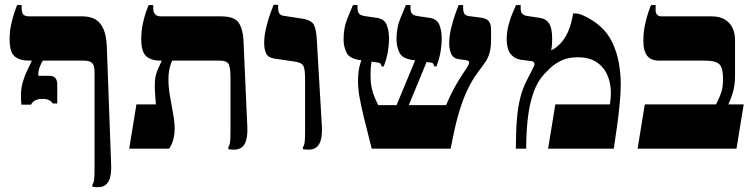

<svg xmlns="http://www.w3.org/2000/svg" viewBox="-20 -618 3136 798"><path d="M386 160Q381 160 375 159.5Q369 159 364 158V150Q369 143 371 131Q373 119 373 81V-317Q373 -346 363 -356Q353 -366 328 -366H102Q62 -366 41 -383.5Q20 -401 20 -454Q20 -489 27 -519.5Q34 -550 41.5 -571Q49 -592 51 -597H70V-586Q70 -565 77 -557.5Q84 -550 103 -550H323Q354 -550 375.5 -538Q397 -526 409.5 -498.5Q422 -471 424 -423L442 69Q443 95 438.5 115.5Q434 136 422 148Q410 160 386 160ZM69 -183Q68 -195 67.5 -202.5Q67 -210 67 -219Q67 -251 75 -278Q83 -305 94 -327Q105 -349 112 -365V-378H158V-366Q151 -355 145 -339.5Q139 -324 139 -303H183Q203 -303 210.5 -293Q218 -283 218 -269V-188H199Q195 -196 184.5 -201.5Q174 -207 156 -207Q138 -207 126 -200.5Q114 -194 109 -183Z M952 4Q946 4 940 3.5Q934 3 929 2V-6Q934 -13 936 -25Q938 -37 938 -75V-293Q938 -336 930.5 -351Q923 -366 895 -366H649Q607 -366 587 -385Q567 -404 567 -455Q567 -489 573.5 -519Q580 -549 587.5 -570Q595 -591 598 -597H617V-581Q617 -568 624.5 -559Q632 -550 648 -550H898Q955 -550 972.5 -523Q990 -496 992 -449L1008 -89Q1010 -44 997 -20Q984 4 952 4ZM517 0 547 -184H628Q627 -199 625.5 -215.5Q624 -232 623.5 -248.5Q623 -265 624 -280Q625 -295 628 -307Q632 -321 639.5 -337.5Q647 -354 652 -365V-384H696V-366Q694 -363 690 -352Q686 -341 683 -325Q680 -309 680 -288Q680 -256 686.5 -218.5Q693 -181 699.5 -145Q706 -109 706 -81Q706 -62 701 -41Q696 -20 683 0Z M1262 4Q1256 4 1250 3.5Q1244 3 1239 2V-6Q1244 -13 1246 -25Q1248 -37 1248 -75V-289Q1248 -332 1240.5 -345Q1233 -358 1205 -362L1118 -375Q1094 -379 1086 -396Q1078 -413 1078 -438Q1078 -469 1086 -502.5Q1094 -536 1103.5 -562Q1113 -588 1117 -598H1136V-586Q1136 -570 1141 -562Q1146 -554 1161 -552L1233 -541Q1274 -535 1284.5 -515Q1295 -495 1297 -449L1318 -89Q1320 -44 1307 -20Q1294 4 1262 4Z M1525 0Q1506 -75 1493.5 -125.5Q1481 -176 1474.5 -212.5Q1468 -249 1468 -281Q1468 -325 1478 -356Q1488 -387 1500 -421L1538 -407Q1535 -401 1531 -388.5Q1527 -376 1523.5 -356.5Q1520 -337 1520 -309Q1520 -274 1525.5 -250Q1531 -226 1538.5 -210Q1546 -194 1552 -181H1834Q1845 -207 1857 -231Q1869 -255 1881.5 -276Q1894 -297 1904 -312L1919 -334Q1930 -351 1930 -358.5Q1930 -366 1916 -368L1887 -372Q1862 -376 1854.5 -396Q1847 -416 1847 -436Q1847 -468 1855 -501Q1863 -534 1872.5 -560.5Q1882 -587 1886 -597H1905V-585Q1905 -569 1910 -561Q1915 -553 1930 -551L1976 -545Q2002 -542 2011.5 -530Q2021 -518 2021 -495V-450Q2021 -430 2018 -413Q2015 -396 2009.5 -383Q2004 -370 1997 -360L1963 -313Q1941 -283 1923 -245Q1905 -207 1890 -158.5Q1875 -110 1862 -45L1853 0ZM1600 -113 1729 -424 1776 -416 1651 -113ZM1566 -342Q1564 -350 1561 -354Q1558 -358 1544 -359L1478 -368Q1432 -374 1420 -399.5Q1408 -425 1408 -453Q1408 -503 1423 -539Q1438 -575 1447 -597H1466V-584Q1466 -571 1471.5 -562.5Q1477 -554 1497 -551L1545 -544Q1577 -540 1587 -515Q1597 -490 1597 -458Q1597 -434 1592.5 -405.5Q1588 -377 1575 -342ZM1785 -342Q1783 -350 1780 -354Q1777 -358 1763 -359L1698 -368Q1652 -374 1640 -399.5Q1628 -425 1628 -453Q1628 -503 1643 -539Q1658 -575 1667 -597H1686V-584Q1686 -571 1691.5 -562.5Q1697 -554 1717 -551L1764 -544Q1796 -540 1806 -515Q1816 -490 1816 -458Q1816 -434 1811.5 -405.5Q1807 -377 1794 -342Z M2124 0Q2124 -72 2128.5 -124Q2133 -176 2143 -214Q2153 -252 2169 -283L2198 -340Q2203 -349 2200.5 -356Q2198 -363 2188 -364L2143 -370Q2118 -374 2102 -394Q2086 -414 2086 -454Q2086 -487 2094.5 -517.5Q2103 -548 2113 -570Q2123 -592 2125 -597H2144V-584Q2144 -567 2151 -560.5Q2158 -554 2169 -552L2222 -544Q2244 -541 2255.5 -529Q2267 -517 2271 -498.5Q2275 -480 2275 -457Q2275 -445 2274 -432Q2273 -419 2271 -410L2272 -409Q2292 -419 2310 -438Q2328 -457 2341.5 -487.5Q2355 -518 2362 -562H2373Q2385 -562 2403.5 -554Q2422 -546 2441.5 -533.5Q2461 -521 2475 -508Q2507 -480 2525.5 -440.5Q2544 -401 2552 -356.5Q2560 -312 2560 -269Q2560 -230 2555 -180Q2550 -130 2543 -82Q2536 -34 2531 0H2258L2288 -184H2515Q2517 -198 2518 -210.5Q2519 -223 2519 -232Q2519 -271 2505 -304.5Q2491 -338 2460.5 -359Q2430 -380 2381 -380Q2340 -380 2311.5 -365.5Q2283 -351 2265.5 -334Q2248 -317 2240 -308Q2213 -278 2197 -232.5Q2181 -187 2174 -128.5Q2167 -70 2167 0Z M2630 0 2660 -184H2956Q2968 -208 2974 -223.5Q2980 -239 2982.5 -253.5Q2985 -268 2985 -289Q2985 -320 2979 -336.5Q2973 -353 2956.5 -359.5Q2940 -366 2908 -366H2720Q2685 -366 2669.5 -386.5Q2654 -407 2654 -447Q2654 -485 2661 -516.5Q2668 -548 2675.5 -569.5Q2683 -591 2686 -597H2705V-575Q2705 -563 2711.5 -556.5Q2718 -550 2728 -550H2938Q2969 -550 2990.5 -538Q3012 -526 3023.5 -504Q3035 -482 3035 -451V-304Q3035 -264 3026 -234Q3017 -204 3007 -184H3071L3041 0Z"/></svg>

Font: Frank Ruhl Libre Black
Style: Regular
Weight: 900
Designer: Yanek Iontef
Foundry: Fontef
Version: Version 6.004